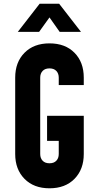

<svg xmlns="http://www.w3.org/2000/svg" viewBox="-20 -1000 524 1036"><path d="M247 16Q162.5 16 112.2 -35Q62 -86 62 -169V-581Q62 -664.5 112.2 -715.2Q162.5 -766 247 -766Q332 -766 382 -715.2Q432 -664.5 432 -581V-541H297V-581Q297 -603.5 284 -617.2Q271 -631 247 -631Q223 -631 210 -617.2Q197 -603.5 197 -581V-169Q197 -146.5 210 -132.8Q223 -119 247 -119Q271 -119 284 -132.8Q297 -146.5 297 -169V-240H234V-375H432V-169Q432 -86 382 -35Q332 16 247 16ZM76 -828 194 -980H299L417 -828H302L247 -906L191 -828Z"/></svg>

Font: Mohave Light
Style: Regular
Weight: 300
Designer: Gumpita Rahayu
Foundry: Tokotype
Version: Version 2.003